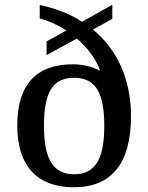

<svg xmlns="http://www.w3.org/2000/svg" viewBox="-20 -782 627 812"><path d="M292 10C450 10 534 -88 534 -291C534 -454 470 -578 373 -657L455 -702V-762L327 -690C272 -726 209 -748 148 -761V-704C188 -693 228 -675 261 -653L177 -607V-549L305 -619C354 -577 389 -527 403 -483C372 -499 333 -510 288 -510C134 -510 53 -425 53 -251C53 -74 143 10 292 10ZM294 -45C200 -45 166 -116 166 -250C166 -387 200 -453 293 -453C387 -453 421 -386 421 -250C421 -116 387 -45 294 -45Z"/></svg>

Font: Noto Serif Gurmukhi Medium
Style: Regular
Weight: 500
Designer: Vaibhav Singh and the Monotype Design Team
Foundry: Monotype Imaging Inc.
Version: Version 2.004